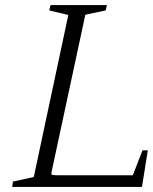

<svg xmlns="http://www.w3.org/2000/svg" viewBox="-20 -736 602 756"><path d="M562 -144 539 0H28L31 -21L113 -39L249 -677L174 -695L179 -716H401L396 -695L316 -678L185 -68Q181 -51 183.5 -48.5Q186 -46 205 -46H503L541 -144Z"/></svg>

Font: Afta serif
Style: Italic
Weight: 400
Italic angle: -12°
Designer: parq.ink
Foundry: Oriol Esparraguera Font
Version: Version 1.000